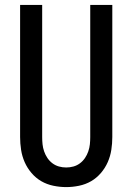

<svg xmlns="http://www.w3.org/2000/svg" viewBox="-20 -755 540 783"><path d="M250 8Q224 8 197.5 2.5Q171 -3 148.5 -16Q126 -29 108.5 -49.5Q91 -70 80.5 -94Q70 -118 66 -144Q62 -170 62 -196V-735H152V-196Q152 -181 153.5 -166.5Q155 -152 160 -137.5Q165 -123 173.5 -110.5Q182 -98 194 -89Q206 -80 220.5 -76Q235 -72 250 -72Q265 -72 279.5 -76Q294 -80 306 -89Q318 -98 326.5 -110.5Q335 -123 340 -137.5Q345 -152 346.5 -166.5Q348 -181 348 -196V-735H438V-196Q438 -170 434 -144Q430 -118 419.5 -94Q409 -70 391.5 -49.5Q374 -29 351.5 -16Q329 -3 302.5 2.5Q276 8 250 8Z"/></svg>

Font: Iosevka Term Curly Medium
Style: Regular
Weight: 500
Designer: Belleve Invis
Foundry: Belleve Invis
Version: Version 32.3.0